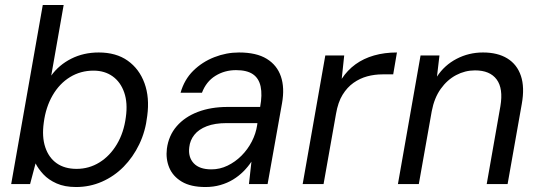

<svg xmlns="http://www.w3.org/2000/svg" viewBox="-20 -740 2172 772"><path d="M286 12Q240 12 207.5 -2.5Q175 -17 154.5 -39Q134 -61 123 -83L101 0H25L152 -720H236L186 -436Q217 -479 266.5 -504Q316 -529 377 -529Q447 -529 493.5 -496Q540 -463 561 -405.5Q582 -348 572 -274Q565 -212 540 -160Q515 -108 477 -69.5Q439 -31 390 -9.5Q341 12 286 12ZM288 -61Q338 -61 380 -87Q422 -113 450 -160Q478 -207 486 -269Q494 -326 479.5 -368Q465 -410 433 -433Q401 -456 356 -456Q304 -456 261.5 -430Q219 -404 191.5 -356.5Q164 -309 156 -247Q148 -190 162 -148Q176 -106 208 -83.5Q240 -61 288 -61Z M806 12Q747 12 711 -9.5Q675 -31 660.5 -66Q646 -101 651 -142Q658 -195 690.5 -232.5Q723 -270 775.5 -290Q828 -310 895 -310H1026Q1035 -359 1028 -392Q1021 -425 997 -441.5Q973 -458 929 -458Q883 -458 846 -435Q809 -412 792 -367H706Q721 -420 757 -455.5Q793 -491 841.5 -510Q890 -529 941 -529Q1011 -529 1052.5 -503.5Q1094 -478 1109.5 -432.5Q1125 -387 1114 -325L1056 0H981L991 -90Q977 -69 958.5 -50.5Q940 -32 917 -18Q894 -4 866 4Q838 12 806 12ZM830 -59Q864 -59 895 -74Q926 -89 951 -114Q976 -139 992.5 -171Q1009 -203 1014 -237L1015 -245H891Q844 -245 811.5 -232.5Q779 -220 761.5 -198Q744 -176 741 -148Q736 -108 759 -83.5Q782 -59 830 -59Z M1197 0 1288 -517H1364L1354 -423Q1377 -458 1409.5 -481.5Q1442 -505 1484 -517Q1526 -529 1576 -529L1561 -441H1518Q1486 -441 1456.5 -433Q1427 -425 1401.5 -407Q1376 -389 1357.5 -359Q1339 -329 1331 -282L1281 0Z M1580 0 1671 -517H1747L1737 -432Q1767 -478 1816 -503.5Q1865 -529 1922 -529Q1981 -529 2020 -505Q2059 -481 2074.5 -435Q2090 -389 2078 -322L2021 0H1937L1992 -313Q2004 -384 1977 -420.5Q1950 -457 1890 -457Q1850 -457 1814 -438Q1778 -419 1752 -382.5Q1726 -346 1716 -293L1664 0Z"/></svg>

Font: DM Sans 11pt
Style: Italic
Weight: 400
Italic angle: -10°
Version: Version 4.004;gftools[0.9.30]